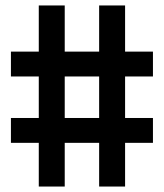

<svg xmlns="http://www.w3.org/2000/svg" viewBox="-20 -683 600 703"><path d="M217 -251V-403H343V-251ZM540 -251H438V-403H540V-494H438V-663H343V-494H217V-663H122V-494H20V-403H122V-251H20V-160H122V0H217V-160H343V0H438V-160H540Z"/></svg>

Font: RazerF5 SemiBold
Style: Regular
Weight: 600
Foundry: Razer Inc.
Version: Version 2